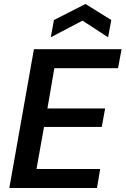

<svg xmlns="http://www.w3.org/2000/svg" viewBox="-20 -948 633 968"><path d="M27 0 151 -700H593L575 -604H254L219 -401H510L493 -308H202L164 -96H485L469 0ZM236 -760 252 -847 411 -928 541 -847 525 -760 396 -844Z"/></svg>

Font: DM Sans 12pt SemiBold
Style: Italic
Weight: 600
Italic angle: -10°
Version: Version 4.004;gftools[0.9.30]